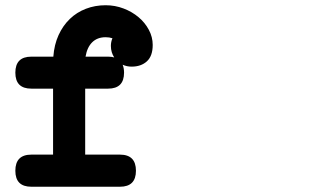

<svg xmlns="http://www.w3.org/2000/svg" viewBox="-20 -667 1244 733"><path d="M182.6 -76.7V-328.6H99.6Q38.6 -328.6 38.6 -389.6Q38.6 -450.7 99.6 -450.7H183.6Q187 -496.6 203.6 -533Q220.2 -569.3 246.6 -594.7Q272.9 -620.1 307.9 -633.5Q342.8 -647 383.3 -647Q419.4 -647 451.9 -634.5Q484.4 -622.1 509 -601.3Q533.7 -580.6 548.3 -553Q563 -525.4 563 -495.6Q563 -453.1 540.8 -432.9Q518.6 -412.6 482.4 -412.6Q464.4 -412.6 448.2 -419.9Q453.6 -406.7 453.6 -389.6Q453.6 -328.6 392.6 -328.6H305.2V-76.7H438Q499 -76.7 499 -15.1Q499 45.9 438 45.9H99.6Q38.6 45.9 38.6 -15.1Q38.6 -76.7 99.6 -76.7ZM392.6 -450.7Q405.8 -450.7 416 -447.8Q410.2 -456.5 406.7 -467.8Q403.3 -479 403.3 -491.7Q403.3 -506.8 409.2 -521Q397.5 -524.9 383.3 -524.9Q351.6 -524.9 332 -505.6Q312.5 -486.3 306.6 -450.7Z"/></svg>

Font: Erica Type
Style: Bold Italic
Weight: 700
Monospace: yes
Designer: Peter Wiegel
Foundry: Peter Wiegel
Version: Version 1.000 2010 initial release